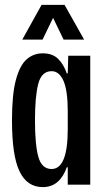

<svg xmlns="http://www.w3.org/2000/svg" viewBox="-20 -755 435 785"><path d="M155 10Q91 10 60 -54Q29 -118 29 -263Q29 -369 45 -428.5Q61 -488 89 -512.5Q117 -537 155 -537Q194 -537 217 -515Q240 -493 253 -455H257L259 -527H349V0H257V-71H253Q240 -33 215.5 -11.5Q191 10 155 10ZM191 -64Q257 -64 257 -227V-299Q257 -385 239.5 -424.5Q222 -464 191 -464Q150 -464 136.5 -412.5Q123 -361 123 -263Q123 -162 137 -113Q151 -64 191 -64ZM71 -593 150 -735H244L324 -593H240L197 -682L154 -593Z"/></svg>

Font: Mona Sans Condensed Medium
Style: Regular
Weight: 500
Width: 3
Designer: Deni Anggara
Foundry: GitHub
Version: Version 1.001; ttfautohint (v1.8.4.7-5d5b);gftools[0.9.31]